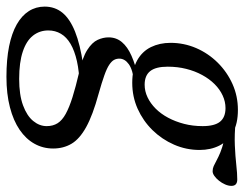

<svg xmlns="http://www.w3.org/2000/svg" viewBox="-157 -403 758 596"><g transform="rotate(90 222.0 -105.0)"><path d="M455.5 -386Q447 -386 439.2 -389.5Q431.5 -393 421.5 -398.5Q411.5 -404 397 -410Q382.5 -416 361.8 -421Q341 -426 310.5 -428L301 -457.5Q341.5 -453.5 375.5 -455Q409.5 -456.5 436 -459.5Q462.5 -462.5 481 -462.5Q491 -462.5 496 -458Q501 -453.5 501 -444.5Q501 -435 496.5 -424.8Q492 -414.5 485 -405.8Q478 -397 470.2 -391.5Q462.5 -386 455.5 -386ZM187 -175Q207 -175 226 -184Q245 -193 261.2 -209.2Q277.5 -225.5 289.5 -248Q301.5 -270.5 308.5 -297.5Q315.5 -324.5 315.5 -355Q315.5 -392 301.8 -409Q288 -426 259.5 -426Q239.5 -426 220.5 -417.2Q201.5 -408.5 185.2 -392.2Q169 -376 156.8 -353.5Q144.5 -331 137.8 -304Q131 -277 131 -246.5Q131 -209.5 144.8 -192.2Q158.5 -175 187 -175ZM265 -464.5Q308 -464.5 335.2 -449Q362.5 -433.5 376 -406.8Q389.5 -380 389.5 -345.5Q389.5 -304 373 -266.2Q356.5 -228.5 327.8 -199.2Q299 -170 261.5 -153.2Q224 -136.5 181 -136.5Q138.5 -136.5 111 -152Q83.5 -167.5 70.2 -194.5Q57 -221.5 57 -255.5Q57 -297 73.2 -334.8Q89.5 -372.5 118.5 -401.8Q147.5 -431 185 -447.8Q222.5 -464.5 265 -464.5ZM162.5 254Q108.5 254 67.8 245.8Q27 237.5 -0.2 222Q-27.5 206.5 -41.5 184.5Q-55.5 162.5 -55.5 135.5Q-55.5 103.5 -36.5 80.2Q-17.5 57 22.2 41Q62 25 124.5 16L155.5 1.5L189 27Q146 28 113.8 35.2Q81.5 42.5 60.2 55Q39 67.5 28.8 85Q18.5 102.5 18.5 124Q18.5 151 34.5 171.5Q50.5 192 84 203.2Q117.5 214.5 169 214.5Q218.5 214.5 251 202.5Q283.5 190.5 299.5 171Q315.5 151.5 315.5 129Q315.5 109.5 306.5 95.2Q297.5 81 277.5 70Q257.5 59 225.8 49Q194 39 149 28.5Q102 18 78.8 3Q55.5 -12 47.8 -29Q40 -46 40 -63Q40 -87 54.8 -104.5Q69.5 -122 97.2 -134.2Q125 -146.5 162 -154.5L180 -142.5Q141 -138.5 123.5 -126Q106 -113.5 106 -96.5Q106 -87.5 110 -80Q114 -72.5 125.2 -65Q136.5 -57.5 158.2 -49.8Q180 -42 215.5 -32Q281.5 -14 318.5 6.5Q355.5 27 370.2 52Q385 77 385 109Q385 140.5 370.2 167Q355.5 193.5 327 213Q298.5 232.5 257 243.2Q215.5 254 162.5 254Z"/></g></svg>

Font: Newsreader
Style: Italic
Weight: 400
Italic angle: -17°
Designer: Hugues Gentile
Foundry: Production Type
Version: Version 1.003